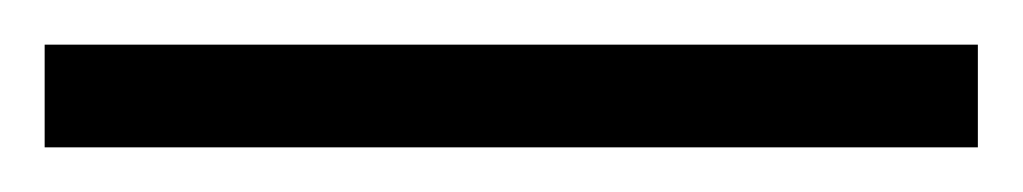

<svg xmlns="http://www.w3.org/2000/svg" viewBox="-22 65 458 86"><path d="M416 131H-2V85H416Z"/></svg>

Font: Noto Sans Hebrew Thin Light
Style: Regular
Weight: 300
Version: Version 3.001